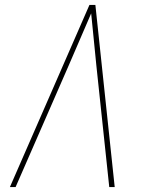

<svg xmlns="http://www.w3.org/2000/svg" viewBox="-20 -755 616 775"><path d="M20 0H43L257 -490Q280 -543 302.5 -595.5Q325 -648 348 -701Q353 -648 358.5 -595.5Q364 -543 369 -490L421 0H443L365 -735H341Z"/></svg>

Font: Iosevka Sparkle Thin
Style: Italic
Weight: 100
Italic angle: -9°
Designer: Belleve Invis
Foundry: Belleve Invis
Version: Version 4.5.0; ttfautohint (v1.8.3)